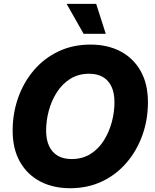

<svg xmlns="http://www.w3.org/2000/svg" viewBox="-20 -970 805 1000"><path d="M345.2 10.3Q256.8 10.3 189.5 -24.9Q122.1 -60.1 84 -127.2Q45.9 -194.3 45.9 -290Q45.9 -379.9 74.5 -460.7Q103 -541.5 156.2 -604Q209.5 -666.5 284.2 -702.1Q358.9 -737.8 451.7 -737.8Q539.6 -737.8 606.7 -702.9Q673.8 -668 712.2 -600.8Q750.5 -533.7 750.5 -437.5Q750.5 -346.7 721.7 -266.1Q692.9 -185.5 639.4 -123Q585.9 -60.5 511.5 -25.1Q437 10.3 345.2 10.3ZM352.5 -141.6Q409.2 -141.6 451.2 -168Q493.2 -194.3 520.8 -238.3Q548.3 -282.2 562.3 -334.2Q576.2 -386.2 576.2 -437.5Q576.2 -486.3 560.5 -519.3Q544.9 -552.2 515.6 -569.1Q486.3 -585.9 444.3 -585.9Q388.2 -585.9 345.9 -559.3Q303.7 -532.7 275.9 -489Q248 -445.3 234.1 -393.3Q220.2 -341.3 220.2 -290Q220.2 -241.7 236.1 -208.5Q252 -175.3 281.5 -158.4Q311 -141.6 352.5 -141.6ZM415.5 -793.9 327.1 -949.7H481L530.8 -793.9Z"/></svg>

Font: Inter 20pt ExtraBold
Style: Italic
Weight: 800
Italic angle: -9.3988°
Version: Version 4.001;git-66647c0bb